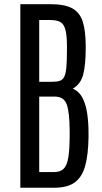

<svg xmlns="http://www.w3.org/2000/svg" viewBox="-20 -879 477 899"><path d="M75.2 0V-859.4H217.3Q283.2 -859.4 318.6 -839.8Q354 -820.3 367.4 -777.8Q380.9 -735.4 381.3 -666.5V-651.4Q381.3 -577.6 369.9 -531.5Q358.4 -485.4 320.8 -463.9Q350.6 -451.2 366.5 -420.4Q382.3 -389.6 388.4 -346.9Q394.5 -304.2 394.5 -256.3V-239.3Q393.6 -156.7 379.2 -103.5Q364.7 -50.3 330.3 -25.1Q295.9 0 233.9 0ZM163.6 -73.2H232.4Q261.7 -73.2 277.6 -88.4Q293.5 -103.5 299.8 -141.6Q306.2 -179.7 306.2 -248V-268.1Q305.7 -353 292.5 -389.9Q279.3 -426.8 235.8 -426.8H163.6ZM163.6 -496.1H224.6Q246.1 -496.1 259.8 -500.5Q273.4 -504.9 280.8 -519.5Q288.1 -534.2 290.8 -564.2Q293.5 -594.2 293.5 -645.5V-662.1Q293.5 -715.8 285.6 -742.2Q277.8 -768.6 260.7 -776.9Q243.7 -785.2 215.3 -785.2H163.6Z"/></svg>

Font: AntonioLight
Style: Regular
Weight: 300
Designer: Vernon Adams
Foundry: Vernon Adams
Version: Version 1.002